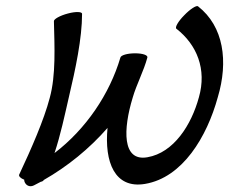

<svg xmlns="http://www.w3.org/2000/svg" viewBox="-20 -592 765 641"><path d="M93 27C101 23 108 19 116 15C121 14 125 12 126 9C205 -36 279 -96 339 -165C328 -51 363 39 464 22C590 1 671 -136 707 -267C743 -387 727 -504 641 -571C636 -575 615 -562 595 -541C575 -521 563 -500 569 -496C637 -443 671 -361 644 -267C619 -175 560 -82 472 -67C387 -52 391 -161 423 -266C436 -311 460 -355 472 -400C474 -408 456 -414 431 -414C406 -414 384 -408 382 -400C346 -278 267 -161 162 -81C182 -141 196 -207 210 -268C232 -361 254 -464 254 -546C254 -553 233 -554 207 -547C180 -540 159 -528 160 -521C162 -437 167 -341 146 -265C127 -192 84 -94 44 -9C42 -4 48 3 61 8C61 10 61 11 61 12C65 27 79 34 93 27Z"/></svg>

Font: Nupuram Condensed Oblique
Style: Regular
Weight: 400
Width: 3
Designer: Santhosh Thottingal (santhosh.thottingal@gmail.com)
Foundry: SMC
Version: Version 1.000